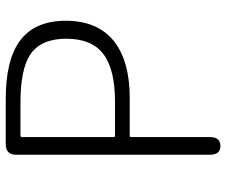

<svg xmlns="http://www.w3.org/2000/svg" viewBox="-78 -690 769 652"><g transform="rotate(-90 306.0 -364.5)"><path d="M136 0Q106 0 106 -36V-693Q106 -729 142 -729H295Q425 -729 490 -683Q561 -633 561 -525Q561 -417 491 -361Q423 -308 299 -308H171Q166 -308 166 -303V-36Q166 0 136 0ZM166 -363Q166 -358 171 -358H287Q396 -358 448 -397.5Q500 -437 500 -523.5Q500 -610 446 -646Q396 -679 283 -679H171Q166 -679 166 -674Z"/></g></svg>

Font: Resource Han Rounded KR Light
Style: Regular
Weight: 300
Designer: Cyano Hao (round all glyphs); Ryoko NISHIZUKA 西塚涼子 (kana, bopomofo & ideographs); Paul D. Hunt (Latin, Greek & Cyrillic)
Foundry: Cyano Hao
Version: 0.990